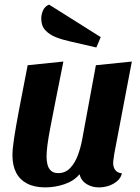

<svg xmlns="http://www.w3.org/2000/svg" viewBox="-20 -793 609 833"><path d="M176 20Q130 20 98 3.5Q66 -13 50 -44Q34 -75 34 -120Q34 -146 41 -192.5Q48 -239 62.5 -316Q77 -393 100 -510L255 -526Q234 -421 220 -350.5Q206 -280 197.5 -235Q189 -190 185.5 -161.5Q182 -133 182 -113Q182 -95 186 -79Q190 -63 201 -52.5Q212 -42 233 -42Q264 -42 285 -64.5Q306 -87 318 -120Q330 -153 336 -185L396 -510L552 -526L476 -127Q475 -118 473 -106Q471 -94 471 -85Q471 -68 480 -55.5Q489 -43 509 -41Q504 -20 487.5 -6.5Q471 7 450.5 13.5Q430 20 409 20Q379 20 355.5 5.5Q332 -9 325 -37Q301 -8 260 6Q219 20 176 20ZM398 -587 281 -614Q249 -621 221.5 -632Q194 -643 176.5 -662Q159 -681 159 -712Q159 -731 167 -748.5Q175 -766 193 -773L417 -632Z"/></svg>

Font: Sansita Swashed Light SemiBold
Style: Regular
Weight: 600
Version: Version 1.003